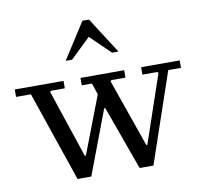

<svg xmlns="http://www.w3.org/2000/svg" viewBox="-88 -806 945 892"><g transform="rotate(-10 385.0 -360.0)"><path d="M588 -460H770V-425H710L565 0H500L391 -302H386L272 0H207L62 -425H-8V-460H222V-425H157L152 -420L259 -100H264L368 -371L350 -425H302V-460H508V-425H442L437 -420L549 -100H554L663 -420L658 -425H588ZM248 -550 357 -720H388L497 -550H467L341 -672H405L278 -550Z"/></g></svg>

Font: Brygada 1918
Style: Regular
Weight: 400
Designer: Mateusz Machalski | Borys Kosmynka | Przemek Hoffer
Foundry: NIEPODLEGLA 2018
Version: Version 3.006